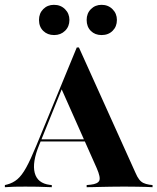

<svg xmlns="http://www.w3.org/2000/svg" viewBox="-30 -779 655 799"><path d="M133.1 -175.8Q103.2 -103.2 114.5 -59.7Q125.8 -16.1 177.4 -9.7L185.5 -8.9V0Q151.6 -1.6 125.8 -2Q100 -2.4 75 -2.4Q50 -2.4 30.6 -2Q11.3 -1.6 -9.7 0V-8.9L0 -11.3Q24.2 -17.7 42.3 -33.1Q60.5 -48.4 78.6 -81Q96.8 -113.7 121 -172.6L289.5 -581.5H298.4L533.9 -59.7Q541.1 -42.7 548.8 -32.7Q556.5 -22.6 566.5 -17.7Q576.6 -12.9 591.1 -10.5L604.8 -8.9V0Q593.5 -0.8 577 -1.2Q560.5 -1.6 539.5 -2Q518.5 -2.4 495.2 -2.4H483.1H477.4Q453.2 -2.4 431.5 -2Q409.7 -1.6 391.1 -1.2Q372.6 -0.8 357.3 -0.4Q341.9 0 330.6 0V-8.9L347.6 -10.5Q376.6 -13.7 383.1 -27Q389.5 -40.3 372.6 -79L223.4 -414.5L235.5 -429ZM132.3 -190.3 136.3 -199.2H372.6L376.6 -190.3ZM195.2 -633.1Q167.7 -633.1 150 -650.4Q132.3 -667.7 132.3 -696Q132.3 -723.4 150 -741.1Q167.7 -758.9 194.4 -758.9Q222.6 -758.9 240.7 -740.7Q258.9 -722.6 258.9 -696Q258.9 -668.5 240.7 -650.8Q222.6 -633.1 195.2 -633.1ZM392.7 -633.1Q365.3 -633.1 348 -650.4Q330.6 -667.7 330.6 -696Q330.6 -723.4 348.4 -741.1Q366.1 -758.9 392.7 -758.9Q420.2 -758.9 438.3 -740.7Q456.5 -722.6 456.5 -696Q456.5 -668.5 438.7 -650.8Q421 -633.1 392.7 -633.1Z"/></svg>

Font: Playfair 144pt SemiCondensed ExtraBold
Style: Regular
Weight: 800
Width: 4
Designer: Claus Eggers Sørensen
Foundry: Claus Eggers Sørensen
Version: Version 2.203